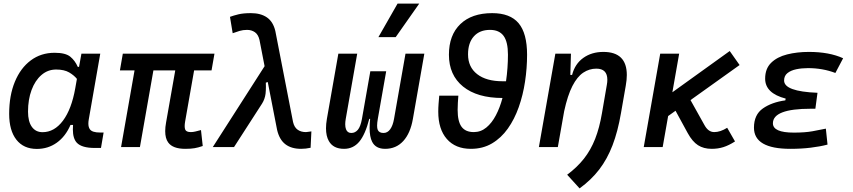

<svg xmlns="http://www.w3.org/2000/svg" viewBox="-20 -815 4728 1064"><path d="M418 -444.3 431.2 -517.6H535.6L472.2 -154.8Q469.7 -141.6 469.7 -130.4Q469.7 -109.9 478.5 -98.1Q491.2 -80.6 534.2 -80.6H554.2L539.6 4.9H504.9Q433.1 4.9 405.8 -23.9Q383.8 -47.4 383.8 -97.7Q383.8 -109.4 384.8 -122.6H370.6Q343.3 -59.1 294.9 -24.4Q246.6 10.3 184.1 10.3Q110.8 10.3 70.8 -40.8Q30.8 -91.8 30.8 -184.1Q30.8 -285.6 62.3 -361.8Q93.8 -438 150.4 -480.2Q207 -522.5 282.7 -522.5Q343.3 -522.5 369.6 -500.7Q396 -479 411.1 -444.3ZM291 -429.7Q244.6 -429.7 209.5 -399.2Q174.3 -368.7 154.8 -315.9Q135.3 -263.2 135.3 -196.3Q135.3 -141.6 156.5 -112.1Q177.7 -82.5 215.8 -82.5Q281.2 -82.5 328.9 -146.2Q376.5 -210 397 -325.7L406.2 -377.9Q390.6 -397.5 363.3 -413.6Q335.9 -429.7 291 -429.7Z M1006.8 9.8Q937.5 9.8 912.1 -25.4Q895.5 -47.9 895.5 -88.4Q895.5 -109.9 900.4 -136.7L951.2 -424.8H830.1L755.4 0H650.9L725.6 -424.8H644.5L660.6 -517.6H1168.5L1152.3 -424.8H1055.7L1005.9 -141.6Q1003.4 -127 1003.4 -116.2Q1003.4 -104.5 1006.3 -97.2Q1011.7 -83 1037.6 -83Q1049.3 -83 1062.5 -86.2Q1075.7 -89.4 1093.8 -94.2L1103.5 -5.9Q1078.1 2.9 1057.9 6.3Q1037.6 9.8 1006.8 9.8Z M1648.4 9.8Q1594.7 9.8 1561.5 -15.6Q1528.3 -41 1515.6 -95.2L1463.9 -360.4L1453.1 -356.9Q1453.6 -345.7 1453.6 -334.5Q1453.6 -314.9 1451.7 -295.9Q1447.8 -265.6 1432.1 -240.7L1276.9 0H1159.2L1446.3 -448.2L1418 -593.8Q1411.1 -623.5 1392.6 -636.5Q1374 -649.4 1349.1 -649.4Q1326.7 -649.4 1307.4 -643.6Q1288.1 -637.7 1269.5 -630.9L1254.4 -721.7Q1274.4 -729 1301.3 -735.6Q1328.1 -742.2 1370.6 -742.2Q1424.8 -742.2 1459.2 -718.5Q1493.7 -694.8 1505.9 -642.6L1604 -138.7Q1610.8 -109.4 1629.4 -96.2Q1647.9 -83 1674.8 -83Q1677.2 -83 1684.6 -84Q1691.9 -85 1705.6 -86.9L1701.2 3.9Q1674.3 9.8 1648.4 9.8Z M2114.3 9.8Q2061.5 9.8 2042 -29.8Q2028.3 -56.6 2028.3 -106.4Q2028.3 -128.9 2031.2 -156.2H2026.4Q2003.9 -68.8 1970.7 -29.5Q1937.5 9.8 1886.7 9.8Q1826.2 9.8 1802.2 -33.7Q1786.6 -61 1786.6 -104Q1786.6 -127.4 1791.5 -156.2L1855 -517.6H1959.5L1896 -156.2Q1893.1 -139.6 1893.1 -126.5Q1893.1 -109.9 1897.5 -98.6Q1905.3 -78.1 1926.8 -78.1Q1948.2 -78.1 1963.1 -95.7Q1978 -113.3 1985.8 -156.2L2032.2 -419.9H2120.1L2073.7 -156.2Q2069.8 -133.8 2069.8 -118.7Q2069.8 -104 2073.2 -95.7Q2080.6 -78.1 2105.5 -78.1Q2127.4 -78.1 2142.3 -98.6Q2157.2 -119.1 2163.6 -156.2L2227.1 -517.6H2331.5L2268.1 -156.2Q2254.4 -76.7 2214.8 -33.4Q2175.3 9.8 2114.3 9.8ZM2077.1 -609.4 2183.1 -794.9H2303.2L2172.9 -609.4Z M2589.4 9.8Q2503.9 9.8 2456.3 -44.7Q2408.7 -99.1 2408.7 -196.3Q2408.7 -217.8 2410.4 -240Q2412.1 -262.2 2414.1 -284.7H2520Q2518.6 -265.1 2517.3 -245.4Q2516.1 -225.6 2516.1 -206.1Q2516.1 -142.1 2537.8 -112.5Q2559.6 -83 2605.5 -83Q2644.5 -83 2675 -108.2Q2705.6 -133.3 2728 -176Q2750.5 -218.8 2764.6 -272Q2624.5 -272 2546.1 -335.4Q2467.8 -398.9 2467.8 -511.7Q2467.8 -620.6 2531 -681.4Q2594.2 -742.2 2707.5 -742.2Q2807.1 -742.2 2854 -686.3Q2900.9 -630.4 2900.9 -511.7Q2900.9 -437.5 2889.6 -362.8Q2878.4 -288.1 2854.7 -221.2Q2831.1 -154.3 2794.2 -102.3Q2757.3 -50.3 2706.5 -20.3Q2655.8 9.8 2589.4 9.8ZM2784.2 -364.7Q2789.6 -401.4 2792.2 -438.7Q2794.9 -476.1 2794.9 -511.7Q2794.9 -583.5 2770.5 -616.5Q2746.1 -649.4 2695.3 -649.4Q2638.2 -649.4 2606 -613.5Q2573.7 -577.6 2573.7 -513.7Q2573.7 -443.4 2624.3 -404.1Q2674.8 -364.7 2765.1 -364.7Z M2966.3 0 3057.6 -517.6H3144L3140.6 -399.9H3150.4Q3166 -460.9 3212.4 -494.1Q3258.8 -527.3 3323.7 -527.3Q3453.6 -527.3 3453.6 -399.4Q3453.6 -372.6 3447.8 -340.3L3421.4 -189Q3403.8 -86.4 3374.5 -10Q3345.2 66.4 3300.8 124.3Q3256.3 182.1 3191.9 229L3123 153.3Q3178.2 112.3 3216.1 64.2Q3253.9 16.1 3278.1 -45.4Q3302.2 -106.9 3315.9 -188L3342.8 -344.2Q3345.7 -359.9 3345.7 -373Q3345.7 -434.6 3284.7 -434.6Q3245.6 -434.6 3212.2 -412.4Q3178.7 -390.1 3152.1 -338.4Q3125.5 -286.6 3106.4 -198.7L3071.3 0Z M3547.4 0 3638.7 -517.6H3743.7L3706.1 -303.7L4023.9 -532.2L4078.6 -454.6L3806.6 -260.3L3884.3 -121.1Q3905.3 -83 3938 -83Q3971.7 -83 4009.8 -106.9L4053.2 -31.2Q4019 -9.3 3989 0.2Q3959 9.8 3923.8 9.8Q3879.4 9.8 3848.1 -10.3Q3816.9 -30.3 3791 -77.6L3723.6 -201.2L3682.6 -171.9L3652.3 0Z M4359.9 9.8Q4158.2 9.8 4158.2 -107.4Q4158.2 -179.2 4207.5 -213.9Q4256.8 -248.5 4332 -258.8L4334 -268.6Q4220.2 -298.3 4220.2 -378.9Q4220.2 -434.6 4253.4 -467Q4286.6 -499.5 4341.8 -513.4Q4397 -527.3 4462.4 -527.3Q4575.7 -527.3 4652.3 -492.2L4609.4 -410.6Q4539.1 -437.5 4457.5 -437.5Q4422.9 -437.5 4392.6 -431.2Q4362.3 -424.8 4343.8 -409.9Q4325.2 -395 4325.2 -368.7Q4325.2 -308.1 4510.3 -300.8L4498.5 -212.4H4473.1Q4263.2 -212.4 4263.2 -131.8Q4263.2 -80.1 4379.4 -80.1Q4440.4 -80.1 4482.2 -87.6Q4523.9 -95.2 4556.6 -102.1L4565.9 -13.7Q4524.9 -2.9 4472.9 3.4Q4420.9 9.8 4359.9 9.8Z"/></svg>

Font: CaskaydiaCove NFP
Style: Italic
Weight: 400
Italic angle: -10°
Designer: Aaron Bell
Foundry: Saja Typeworks
Version: Version 2111.001; VTT 6.35;Nerd Fonts 3.1.1